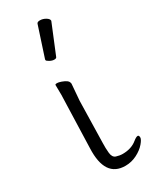

<svg xmlns="http://www.w3.org/2000/svg" viewBox="-198 -812 702 870"><g transform="rotate(-30 153.0 -376.5)"><path d="M184 6Q78 6 84 -143L91 -364Q94 -418 92 -470Q93 -474 101.5 -474Q110 -474 124 -469Q155 -458 157 -443V-442L158 -440L151 -353L146 -135Q145 -109 147.5 -83.5Q150 -58 167 -52.5Q184 -47 200 -47Q246 -47 276 -72Q291 -84 299 -84Q305 -84 306 -73.5Q307 -63 290 -43Q273 -23 244.5 -8.5Q216 6 184 6ZM158 -578Q156 -572 145 -572Q134 -572 121.5 -579Q109 -586 109 -590V-594L160 -750Q162 -759 177 -759Q192 -759 206.5 -750.5Q221 -742 221 -732Q221 -730 220 -729Z"/></g></svg>

Font: LXGW WenKai TC Light
Style: Regular
Weight: 300
Designer: LXGW / Fontworks Inc.
Foundry: LXGW / Fontworks Inc.
Version: Version 1.330